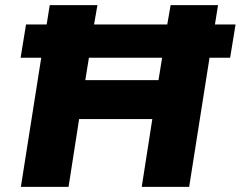

<svg xmlns="http://www.w3.org/2000/svg" viewBox="-20 -725 934 745"><path d="M61 0 140 -501H60L81 -630H161L173 -705H358L345 -630H629L642 -705H826L814 -630H894L873 -501H793L714 0H530L571 -263H287L246 0ZM311 -414H595L609 -501H325Z"/></svg>

Font: Mulish Black
Style: Italic
Weight: 900
Italic angle: -9°
Designer: Vernon Adams
Foundry: Vernon Adams
Version: Version 3.603; ttfautohint (v1.8.3)